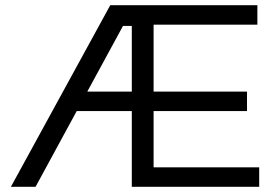

<svg xmlns="http://www.w3.org/2000/svg" viewBox="-20 -720 1066 740"><path d="M22 0 405 -700H548V-620H454L117 0ZM240 -292V-367H552V-292ZM488 0V-700H972V-625H572V-367H932V-292H572V-75H979V0Z"/></svg>

Font: REM Light
Style: Regular
Weight: 300
Designer: Octavio Pardo
Foundry: Ashler Design
Version: Version 1.005;gftools[0.9.28]